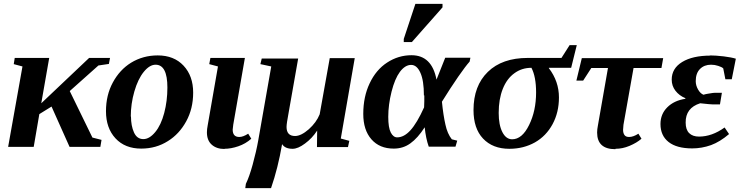

<svg xmlns="http://www.w3.org/2000/svg" viewBox="-20 -758 3828 991"><path d="M548 -459 542 -428 488 -420 340 -288 457 -48 504 -36 498 0H339L246 -208L183 -169L154 0H22L96 -415L51 -427L56 -459H234L193 -225L440 -459Z M655 -156 656 -157Q656 -109 671.5 -74.5Q687 -40 720 -40Q751 -40 781 -76Q811 -112 827.5 -174.5Q844 -237 844 -306Q844 -424 783 -424Q752 -424 722 -387Q692 -350 673.5 -286Q655 -222 655 -156ZM794 -472Q878 -472 927.5 -419Q977 -366 977 -280Q977 -197 941 -131.5Q905 -66 847 -30Q786 9 709 9Q625 9 576 -44Q527 -97 527 -184Q527 -267 562.5 -332.5Q598 -398 656 -434Q718 -472 794 -472Z M1138 10 1139 11Q1097 11 1072 -12Q1048 -34 1048 -75Q1048 -91 1052 -111L1105 -415L1060 -427L1066 -459H1244L1184 -115L1181 -89Q1181 -51 1215 -51Q1235 -51 1261 -68L1277 -42Q1248 -16 1210 -3Q1172 10 1138 10Z M1324 -427 1331 -456H1519L1470 -178Q1459 -120 1459 -103Q1459 -56 1503 -56Q1534 -56 1574 -91Q1613 -126 1630 -168L1682 -458H1811L1739 -43L1783 -31L1776 1H1616L1617 -84Q1591 -44 1554 -17Q1518 10 1490 10Q1451 10 1436 -14Q1415 109 1379 213H1246L1249 191Q1267 154 1284 92Q1303 23 1313 -34L1380 -415Z M2340 -32 2331 -1H2193Q2178 -43 2172 -101Q2136 -45 2098 -18Q2061 9 2012 9Q1939 9 1897 -39Q1855 -87 1855 -170Q1855 -259 1888 -328Q1921 -398 1978 -435Q2036 -473 2104 -473Q2209 -473 2233 -347L2278 -460H2408L2404 -440Q2384 -418 2345 -362Q2305 -304 2261 -233Q2268 -163 2279 -115Q2289 -68 2312 -39ZM2170 -266 2168 -265Q2168 -342 2150 -382Q2132 -423 2102 -423Q2071 -423 2044 -387Q2018 -352 2001 -285Q1984 -217 1984 -155Q1984 -99 1997 -74Q2010 -49 2030 -49Q2065 -49 2098 -85Q2132 -122 2169 -204L2170 -236ZM2064 -541V-557L2124 -738H2264V-720L2106 -541Z M2624 -39H2623Q2675 -39 2711 -113Q2747 -186 2747 -281Q2747 -362 2723 -408Q2673 -408 2635 -380Q2596 -352 2575 -299Q2554 -246 2554 -175Q2554 -113 2573 -76Q2592 -39 2624 -39ZM2813 -408V-406Q2865 -338 2865 -255Q2865 -178 2832 -117Q2799 -56 2741 -23Q2682 10 2609 10Q2523 10 2473 -43Q2424 -95 2424 -190Q2424 -315 2498 -387Q2572 -459 2704 -459H2878L2920 -525H2957L2928 -408Z M3157 10 3156 12Q3062 12 3062 -74Q3062 -90 3066 -110L3118 -407H3032L2990 -342H2955L2983 -458H3403L3394 -407H3250L3198 -114L3196 -88Q3196 -70 3204 -60Q3211 -51 3227 -51Q3249 -51 3275 -68L3291 -42Q3267 -21 3229 -5Q3193 10 3157 10Z M3647 -471 3643 -472Q3673 -472 3716 -467Q3756 -462 3778 -455L3757 -349H3724L3713 -405Q3706 -412 3687 -418Q3669 -424 3650 -424Q3615 -424 3593 -402Q3571 -380 3571 -339Q3571 -317 3583 -296Q3595 -275 3611 -269Q3614 -270 3622 -272Q3624 -272 3627 -273Q3630 -274 3635.5 -274.5Q3641 -275 3645 -276Q3662 -279 3669 -279H3706L3696 -219H3661Q3648 -219 3594 -225Q3518 -201 3519 -125Q3519 -89 3537 -71Q3555 -53 3588 -53Q3655 -53 3720 -100L3743 -66Q3696 -26 3650 -9Q3602 8 3553 8Q3473 8 3431 -25Q3389 -58 3389 -118Q3389 -169 3424 -204Q3459 -239 3517 -248L3518 -251Q3486 -264 3466 -290Q3447 -315 3447 -347Q3447 -405 3501 -438Q3555 -471 3647 -471Z"/></svg>

Font: Libra Serif Modern
Style: Bold Italic
Weight: 700
Italic angle: -12°
Designer: Stefan Peev, Context Ltd
Foundry: Stefan Peev, Context Ltd
Version: Version 1.000